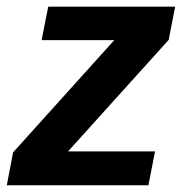

<svg xmlns="http://www.w3.org/2000/svg" viewBox="-25 -548 545 568"><path d="M433.6 -100.1 414.1 0H-4.9L13.7 -97.2L313 -429.2H98.1L117.7 -528.3H493.2L474.1 -430.2L176.3 -100.1Z"/></svg>

Font: Arimo
Style: Bold Italic
Weight: 700
Italic angle: -12°
Designer: Steve Matteson
Foundry: Monotype Imaging Inc.
Version: Version 1.33